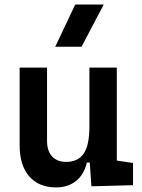

<svg xmlns="http://www.w3.org/2000/svg" viewBox="-20 -815 626 845"><path d="M227.5 9.8Q150.9 9.8 108.6 -38.8Q66.4 -87.4 66.4 -175.8V-517.6H187V-195.3Q187 -150.9 209.2 -126.7Q231.4 -102.5 271.5 -102.5Q322.3 -102.5 347.9 -138.4Q373.5 -174.3 373.5 -258.8V-517.6H494.1V-108.4L565.4 -97.7V0L382.3 4.9L375 -99.6H362.3Q350.1 -46.9 314.7 -18.6Q279.3 9.8 227.5 9.8ZM223.1 -609.4 311 -794.9H436.5L338.9 -609.4Z"/></svg>

Font: Cascadia Mono NF SemiBold
Style: Regular
Weight: 600
Monospace: yes
Designer: Aaron Bell
Foundry: Saja Typeworks
Version: Version 2404.023; ttfautohint (v1.8.4)